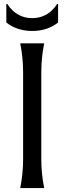

<svg xmlns="http://www.w3.org/2000/svg" viewBox="-20 -958 328 978"><path d="M12.2 -937.5H17.1Q64.5 -865.7 144 -865.7Q223.6 -865.7 271 -937.5H275.9V-843.3Q221.2 -800.3 144 -800.3Q66.9 -800.3 12.2 -843.3ZM83 0Q97.7 -73.2 97.7 -146.5V-590.8Q97.7 -664.1 83 -737.3H205.1Q190.4 -664.1 190.4 -590.8V-146.5Q190.4 -73.2 205.1 0Z"/></svg>

Font: Classica
Style: Book
Weight: 400
Designer: Wojciech Kalinowski "wmk69" (wmk69@o2.pl)
Foundry: Wojciech Kalinowski "wmk69" (wmk69@o2.pl)
Version: Version 2.1.1; 2021-05-14